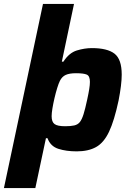

<svg xmlns="http://www.w3.org/2000/svg" viewBox="-46 -763 664 978"><path d="M-26 195 173 -743H331L269 -449H277Q306 -494 345.5 -506Q385 -518 422 -518Q501 -518 537.5 -489.5Q574 -461 574 -383Q574 -358 570 -325Q566 -292 558 -251Q536 -148 509.5 -92Q483 -36 443.5 -14Q404 8 345 8Q291 8 251 -5Q211 -18 196 -59H188L134 195ZM286 -120Q314 -120 332 -124Q350 -128 360.5 -141Q371 -154 379.5 -181Q388 -208 398 -255Q405 -287 408.5 -309Q412 -331 412 -346Q412 -376 396 -383Q380 -390 341 -390Q308 -390 289 -381.5Q270 -373 259 -351Q253 -339 245.5 -315Q238 -291 231.5 -263Q225 -235 221 -210.5Q217 -186 217 -171Q217 -142 232 -131Q247 -120 286 -120Z"/></svg>

Font: Saira
Style: Bold Italic
Weight: 700
Italic angle: -12°
Designer: Hector Gatti with collaboration of the Omnibus-Type team
Foundry: Omnibus-Type
Version: Version 1.100; ttfautohint (v1.8.3)